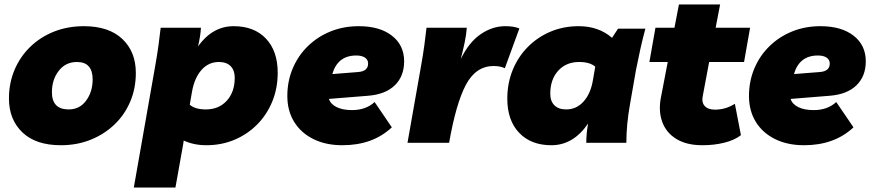

<svg xmlns="http://www.w3.org/2000/svg" viewBox="-20 -638 3897 858"><path d="M355 -521Q466 -521 526.5 -464Q587 -407 587 -312Q587 -243 562 -184Q537 -125 491.5 -81.5Q446 -38 385 -13.5Q324 11 252 11Q140 11 80 -46.5Q20 -104 20 -198Q20 -267 45 -326Q70 -385 115.5 -429Q161 -473 222 -497Q283 -521 355 -521ZM287 -149Q336 -149 365 -188.5Q394 -228 394 -283Q394 -361 324 -361Q273 -361 242.5 -321.5Q212 -282 212 -226Q212 -149 287 -149Z M1024 -521Q1116 -521 1168.5 -465.5Q1221 -410 1221 -313Q1221 -244 1197 -185Q1173 -126 1129.5 -82Q1086 -38 1028 -13.5Q970 11 902 11Q846 11 801 -10L799 4L764 200H578L673 -340Q683 -396 688.5 -437.5Q694 -479 698 -514H878Q876 -478 865 -431Q930 -521 1024 -521ZM958 -361Q912 -361 880.5 -325.5Q849 -290 838 -228L828 -170Q852 -149 900 -149Q958 -149 993.5 -188Q1029 -227 1029 -291Q1029 -324 1010.5 -342.5Q992 -361 958 -361Z M1510 11Q1436 11 1380.5 -16.5Q1325 -44 1294.5 -93.5Q1264 -143 1264 -209Q1264 -275 1288 -332Q1312 -389 1355.5 -431.5Q1399 -474 1457 -497.5Q1515 -521 1583 -521Q1677 -521 1731.5 -478.5Q1786 -436 1786 -364Q1786 -297 1744 -256.5Q1702 -216 1624 -210L1450 -196Q1457 -173 1484 -159.5Q1511 -146 1553 -146Q1615 -146 1654 -182L1731 -69Q1646 11 1510 11ZM1572 -390Q1489 -390 1465 -307L1579 -316Q1625 -319 1625 -354Q1625 -371 1611 -380.5Q1597 -390 1572 -390Z M2236 -333Q2216 -343 2186 -343Q2107 -343 2062.5 -260Q2018 -177 1987 0H1801L1861 -340Q1871 -396 1876.5 -437.5Q1882 -479 1886 -514H2066Q2064 -485 2056.5 -448.5Q2049 -412 2039 -374Q2076 -450 2128.5 -485.5Q2181 -521 2237 -521Q2254 -521 2269.5 -519Q2285 -517 2301 -511Z M2444 11Q2353 11 2300 -44.5Q2247 -100 2247 -197Q2247 -266 2271 -325Q2295 -384 2338.5 -428Q2382 -472 2440 -496.5Q2498 -521 2566 -521Q2655 -521 2715 -469L2742 -510H2864Q2851 -461 2841 -416Q2831 -371 2822 -325L2796 -176Q2779 -83 2779 0H2600Q2600 -41 2608 -86Q2542 11 2444 11ZM2510 -149Q2556 -149 2588 -184.5Q2620 -220 2630 -282L2640 -340Q2616 -361 2568 -361Q2510 -361 2474.5 -322Q2439 -283 2439 -219Q2439 -186 2457.5 -167.5Q2476 -149 2510 -149Z M3119 11Q3048 11 3002.5 -17Q2957 -45 2939.5 -93Q2922 -141 2933 -200L2964 -361H2882L2909 -514H2994L3014 -618H3198L3178 -514H3332L3305 -361H3149L3121 -212Q3114 -181 3129 -164.5Q3144 -148 3175 -148Q3196 -148 3217.5 -153.5Q3239 -159 3264 -174L3291 -34Q3263 -12 3217.5 -0.5Q3172 11 3119 11Z M3573 11Q3499 11 3443.5 -16.5Q3388 -44 3357.5 -93.5Q3327 -143 3327 -209Q3327 -275 3351 -332Q3375 -389 3418.5 -431.5Q3462 -474 3520 -497.5Q3578 -521 3646 -521Q3740 -521 3794.5 -478.5Q3849 -436 3849 -364Q3849 -297 3807 -256.5Q3765 -216 3687 -210L3513 -196Q3520 -173 3547 -159.5Q3574 -146 3616 -146Q3678 -146 3717 -182L3794 -69Q3709 11 3573 11ZM3635 -390Q3552 -390 3528 -307L3642 -316Q3688 -319 3688 -354Q3688 -371 3674 -380.5Q3660 -390 3635 -390Z"/></svg>

Font: Livvic Black
Style: Italic
Weight: 900
Italic angle: -10°
Designer: Jacques Le Bailly, Baron von Fonthausen
Version: Version 1.001; ttfautohint (v1.8.2)